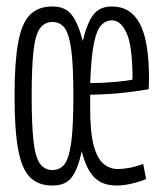

<svg xmlns="http://www.w3.org/2000/svg" viewBox="-20 -564 502 594"><path d="M25 -267Q25 -371 36 -431.5Q47 -492 72.5 -518Q98 -544 142 -544Q182 -544 202 -518Q222 -492 236 -437Q249 -492 268.5 -518Q288 -544 326 -544Q384 -544 412.5 -491Q441 -438 441 -320Q441 -308 440.5 -300Q440 -292 440 -288Q414 -283 366.5 -277.5Q319 -272 259 -271V-228Q259 -154 270 -113.5Q281 -73 300.5 -57Q320 -41 345 -41Q359 -41 379 -44.5Q399 -48 423 -57L432 -10Q410 -1 385.5 4.5Q361 10 341 10Q296 10 271 -16Q246 -42 233 -96Q221 -41 202 -15.5Q183 10 142 10Q98 10 72.5 -16Q47 -42 36 -102.5Q25 -163 25 -267ZM259 -307Q297 -307 336.5 -310.5Q376 -314 390 -318Q390 -421 372 -461Q354 -501 326 -501Q307 -501 293 -486Q279 -471 270.5 -429.5Q262 -388 259 -307ZM78 -267Q78 -174 84 -124.5Q90 -75 104.5 -56.5Q119 -38 142 -38Q166 -38 180 -56.5Q194 -75 200.5 -124.5Q207 -174 207 -267Q207 -360 200.5 -409.5Q194 -459 180 -477.5Q166 -496 142 -496Q119 -496 104.5 -477.5Q90 -459 84 -409.5Q78 -360 78 -267Z"/></svg>

Font: Georama Extra Condensed Light
Style: Regular
Weight: 300
Width: 2
Designer: Jean-Baptiste Levee
Foundry: Production Type
Version: Version 1.000